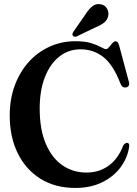

<svg xmlns="http://www.w3.org/2000/svg" viewBox="-20 -915 678 948"><path d="M618 -192.5Q610.5 -137 576.2 -90.2Q542 -43.5 485 -15.2Q428 13 352 13Q252.5 13 179.8 -32.5Q107 -78 67.5 -158.5Q28 -239 28 -345Q28 -424 52.2 -491Q76.5 -558 120.5 -607.5Q164.5 -657 223.8 -684.2Q283 -711.5 352.5 -711.5Q400 -711.5 430.8 -701.8Q461.5 -692 478.8 -682.2Q496 -672.5 503 -672.5Q510.5 -672.5 518.2 -682Q526 -691.5 534.2 -701.2Q542.5 -711 551 -711Q557 -711 560.8 -706.8Q564.5 -702.5 568.5 -689.5L617 -508.5Q619.5 -499.5 615.8 -492.2Q612 -485 602.5 -483.5Q584 -480 575.5 -500.5Q539 -595.5 490.2 -633.5Q441.5 -671.5 378 -671.5Q318.5 -671.5 273 -635.8Q227.5 -600 201.8 -534.5Q176 -469 176 -379Q176 -276.5 205.8 -206Q235.5 -135.5 287.8 -99.2Q340 -63 407 -63Q469.5 -63 516.8 -97.2Q564 -131.5 588.5 -197Q599.5 -211.5 609.5 -209.5Q619 -207.5 618 -192.5ZM404 -847Q420 -872 437.5 -885Q455 -898 476 -894Q497 -891 507.2 -874.2Q517.5 -857.5 515 -840.5Q511.5 -817.5 495.5 -804.5Q479.5 -791.5 455 -781.5L359 -735.5Q346 -730 340 -738.5Q336.5 -743 337.8 -748Q339 -753 342.5 -758.5Z"/></svg>

Font: Fraunces 144pt Soft SemiBold
Style: Regular
Weight: 600
Version: Version 1.000;[b76b70a41]